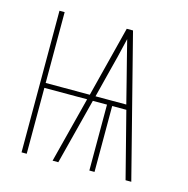

<svg xmlns="http://www.w3.org/2000/svg" viewBox="-83 -600 667 681"><g transform="rotate(15 250.0 -260.0)"><path d="M54 0V-520H73V-260H235L301 -520H324L457 0H436L374 -242H322V0H303V-242H251L189 0H168L230 -242H73V0ZM369 -260 347 -347Q338 -381 329.5 -415.5Q321 -450 312 -485Q304 -450 295.5 -415.5Q287 -381 278 -347L256 -260Z"/></g></svg>

Font: Iosevka SS04 Thin
Style: Regular
Weight: 100
Monospace: yes
Designer: Belleve Invis
Foundry: Belleve Invis
Version: Version 19.0.0; ttfautohint (v1.8.4)